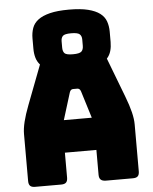

<svg xmlns="http://www.w3.org/2000/svg" viewBox="-63 -1024 855 1075"><g transform="rotate(-5 365.0 -486.0)"><path d="M425 -764V-799Q425 -818 414 -828.5Q403 -839 366 -839Q329 -839 319 -828.5Q309 -818 309 -799V-764Q309 -742 319 -731.5Q329 -721 366 -721Q403 -721 414 -731.5Q425 -742 425 -764ZM330 -510 283 -358H440L393 -510Q390 -519 385 -523Q380 -527 374 -527H349Q343 -527 338 -523Q333 -519 330 -510ZM273 -36Q273 -17 264.5 -8.5Q256 0 237 0H90Q71 0 62.5 -8.5Q54 -17 54 -36V-300Q54 -330 63.5 -369Q73 -408 93 -460L177 -680Q161 -698 154.5 -721Q148 -744 148 -771V-829Q148 -861 157.5 -887.5Q167 -914 191.5 -932.5Q216 -951 258 -961.5Q300 -972 365 -972Q430 -972 472 -961.5Q514 -951 538.5 -932.5Q563 -914 572.5 -887.5Q582 -861 582 -829V-771Q582 -744 575.5 -721Q569 -698 553 -680L637 -460Q657 -408 666.5 -369Q676 -330 676 -300V-36Q676 -17 667.5 -8.5Q659 0 640 0H489Q469 0 459.5 -8.5Q450 -17 450 -36V-176H273Z"/></g></svg>

Font: Bungee
Style: Regular
Weight: 400
Designer: David Jonathan Ross
Foundry: David Jonathan Ross
Version: Version 1.000;PS 1.0;hotconv 1.0.72;makeotf.lib2.5.5900